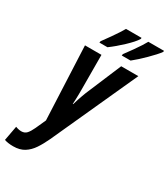

<svg xmlns="http://www.w3.org/2000/svg" viewBox="-315 -874 1071 1222"><g transform="rotate(30 220.5 -263.0)"><path d="M-11.2 240.2Q-31.2 240.2 -47.4 237.8Q-63.5 235.4 -76.2 231L-56.2 123Q-44.9 127.4 -34.2 129.6Q-23.4 131.8 -14.2 131.8Q10.7 131.8 25.4 115.2Q40 98.6 54.2 67.9L87.9 -6.8L64 -544.9H185.1L186 -288.1Q186 -271 185.8 -253.4Q185.5 -235.8 184.8 -218.3Q184.1 -200.7 183.1 -183.1H186Q191.4 -201.7 197.5 -220.7Q203.6 -239.7 209.7 -256.3Q215.8 -272.9 220.2 -284.2L330.1 -544.9H456.1L170.9 82Q149.4 128.4 125.5 164.1Q101.6 199.7 69.1 220Q36.6 240.2 -11.2 240.2ZM298.8 -606 300.8 -617.2Q325.7 -650.4 345.2 -678.2Q364.7 -706.1 379.2 -728.3Q393.6 -750.5 401.9 -766.1H517.1L516.1 -757.8Q505.9 -743.2 487.8 -723.4Q469.7 -703.6 448 -682.1Q426.3 -660.6 404.3 -640.6Q382.3 -620.6 363.8 -606ZM134.8 -606 136.7 -617.2Q161.6 -650.9 181.2 -679Q200.7 -707 215.1 -729Q229.5 -751 237.8 -766.1H352.1L351.1 -757.8Q342.3 -742.7 324.7 -723.1Q307.1 -703.6 284.9 -682.6Q262.7 -661.6 239 -641.6Q215.3 -621.6 193.8 -606Z"/></g></svg>

Font: Open Sans Condensed
Style: Italic
Weight: 400
Width: 3
Italic angle: -12°
Designer: Monotype Design Team
Foundry: Monotype Imaging Inc.
Version: Version 3.000